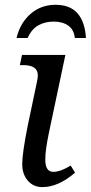

<svg xmlns="http://www.w3.org/2000/svg" viewBox="-20 -763 375 793"><path d="M62 -494.1 70.8 -536.1H250L182.1 -214.8Q167 -143.1 167 -104Q167 -53.2 200.2 -53.2Q229 -53.2 272 -79.1L290 -49.8Q220.7 9.8 154.8 9.8Q117.7 9.8 94.7 -17.1Q71.8 -43.9 71.8 -85Q71.8 -129.9 94.2 -242.2L132.8 -425.8Q136.2 -441.9 136.2 -452.1Q136.2 -494.1 75.2 -494.1ZM335 -606H289.1Q285.2 -640.6 262 -657.2Q238.8 -673.8 202.1 -673.8Q165.5 -673.8 137.7 -658Q109.9 -642.1 94.2 -606H48.3Q63.5 -668.9 106.7 -706.1Q149.9 -743.2 209 -743.2Q269.5 -743.2 300.3 -707.8Q331.1 -672.4 335 -606Z"/></svg>

Font: Droid Serif
Style: Italic
Weight: 400
Italic angle: -12°
Designer: Monotype Design team
Foundry: Monotype Imaging Inc.
Version: Version 1.03